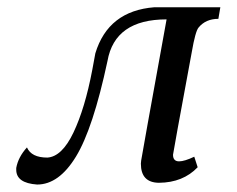

<svg xmlns="http://www.w3.org/2000/svg" viewBox="-20 -490 647 525"><path d="M81.5 14.6Q24.4 10.7 24.4 -25.9V-30.8Q29.8 -60.5 53.7 -86.9Q65.9 -59.1 109.4 -59.1Q149.4 -61.5 180.9 -127.7Q212.4 -193.8 232.4 -299.3L240.7 -344.2Q275.9 -460.4 402.3 -470.2H582.5L577.1 -438.5Q542.5 -438.5 522.9 -414.6Q514.2 -404.3 504.4 -347.7Q453.1 -70.8 453.1 -66.9Q453.1 -48.8 469.7 -48.8Q484.4 -48.8 511.2 -61.5L520.5 -32.7Q480.5 9.3 414.6 9.8Q365.2 9.3 365.2 -42.5Q365.7 -46.9 366 -51Q366.2 -55.2 435.5 -437Q293.9 -437 273.9 -323.2Q234.4 -138.2 187.7 -61.8Q141.1 14.6 81.5 14.6Z"/></svg>

Font: Kelvinch
Style: Italic
Weight: 400
Italic angle: -10°
Designer: Paul James Miller
Foundry: High-Logic / Made with FontCreator
Version: Version 3.40;July 22, 2017;FontCreator 11.0.0.2388 64-bit